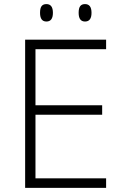

<svg xmlns="http://www.w3.org/2000/svg" viewBox="-20 -905 592 925"><path d="M491.2 0H101.1V-713.9H491.2V-668H150.9V-397.9H472.2V-352.1H150.9V-45.9H491.2ZM172.9 -843.3Q172.9 -865.7 180.4 -875.5Q188 -885.3 203.6 -885.3Q234.9 -885.3 234.9 -843.3Q234.9 -801.3 203.6 -801.3Q172.9 -801.3 172.9 -843.3ZM358.9 -843.3Q358.9 -865.7 366.5 -875.5Q374 -885.3 389.6 -885.3Q420.9 -885.3 420.9 -843.3Q420.9 -801.3 389.6 -801.3Q358.9 -801.3 358.9 -843.3Z"/></svg>

Font: Zoram GWeb Light
Style: Regular
Weight: 300
Foundry: Ascender Corporation
Version: Version 1.000